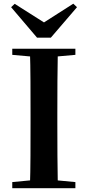

<svg xmlns="http://www.w3.org/2000/svg" viewBox="-20 -999 466 1019"><path d="M57.9 -978.7 250.2 -856.7H176.9L369 -979.4L388.6 -960.8L249.9 -799.2H176.5L39 -960.8ZM45.1 0V-32.6L198.2 -47.3H226L380.1 -32.6V0ZM138.6 0Q141.4 -85.2 141.7 -171.8Q142.1 -258.5 142.1 -346.1V-393.6Q142.1 -481.3 141.7 -567.7Q141.4 -654.1 138.6 -740.5H287Q285.3 -655.6 284.8 -568.4Q284.3 -481.3 284.3 -393.6V-346.9Q284.3 -259.9 284.8 -173.3Q285.3 -86.6 287 0ZM45.1 -707.9V-740.5H380.1V-707.9L226 -694.2H198.2Z"/></svg>

Font: Early Summer Mincho VF
Style: Regular
Weight: 250
Designer: GuiWonder
Version: Version 1.002